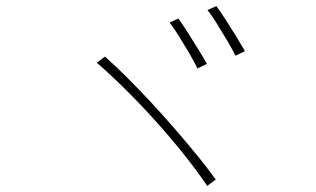

<svg xmlns="http://www.w3.org/2000/svg" viewBox="-20 -739 1040 631"><path d="M566 -678Q578 -662 595.5 -634.5Q613 -607 631 -578Q649 -549 660 -529L629 -514Q619 -535 602 -564Q585 -593 567.5 -621Q550 -649 537 -665ZM691 -719Q703 -703 720.5 -676Q738 -649 755.5 -620.5Q773 -592 785 -571L754 -556Q743 -578 726 -606.5Q709 -635 692 -662.5Q675 -690 662 -706ZM325 -553Q360 -522 398.5 -483.5Q437 -445 477 -402Q517 -359 555 -315Q593 -271 627.5 -229Q662 -187 689 -149L661 -128Q628 -177 584.5 -231.5Q541 -286 492 -340.5Q443 -395 393 -444.5Q343 -494 298 -533Z"/></svg>

Font: Noto Sans TC Thin
Style: Regular
Weight: 100
Designer: Ryoko NISHIZUKA 西塚涼子 (kana, bopomofo & ideographs); Paul D. Hunt (Latin, Greek & Cyrillic); Sandoll Communications 산돌커뮤니
Foundry: Adobe
Version: Version 2.004-H2;hotconv 1.0.118;makeotfexe 2.5.65603